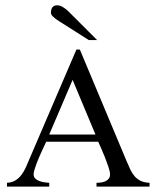

<svg xmlns="http://www.w3.org/2000/svg" viewBox="-20 -694 582 714"><path d="M338.9 0V-14.2Q347.2 -14.2 356 -15.4Q364.7 -16.6 372.1 -20Q379.4 -23.4 384.3 -29.5Q389.2 -35.6 389.2 -45.9Q389.2 -55.7 383.3 -73.2Q377.4 -90.8 370.1 -109.4Q362.8 -127.9 355.5 -144Q348.1 -160.2 345.2 -167H151.9Q149.9 -163.1 145.8 -154.1Q141.6 -145 136.2 -133.5Q130.9 -122.1 125.5 -109.4Q120.1 -96.7 115.5 -84.5Q110.8 -72.3 107.9 -62Q105 -51.8 105 -45.9Q105 -36.1 111.3 -30Q117.7 -23.9 127 -20.5Q136.2 -17.1 146 -15.9Q155.8 -14.6 163.1 -14.2V0H5.9V-14.2Q24.4 -15.1 37.4 -23.2Q50.3 -31.2 59.3 -43.2Q68.4 -55.2 75.2 -69.8Q82 -84.5 87.9 -99.1L264.2 -509.8H276.9L450.2 -96.2Q457.5 -79.1 464.1 -64.7Q470.7 -50.3 480 -39.3Q489.3 -28.3 502.4 -21.7Q515.6 -15.1 536.1 -14.2V0ZM250 -397 163.1 -193.8H335ZM310.5 -544.9 202.6 -613.3Q169.4 -633.8 169.4 -646Q169.4 -674.3 192.4 -674.3Q211.9 -674.3 236.3 -649.9L341.3 -544.9Z"/></svg>

Font: Scheherazade Urdu
Style: Regular
Weight: 400
Designer: SIL International
Foundry: SIL International
Version: Version 1.005 (build 117/117)